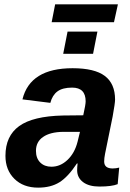

<svg xmlns="http://www.w3.org/2000/svg" viewBox="-20 -851 596 881"><path d="M436 5Q388 5 361 -15.5Q334 -36 334 -70Q334 -83 336 -101H333Q292 -39 252.5 -14.5Q213 10 155 10Q87 10 46 -30.5Q5 -71 5 -136Q5 -227 68 -272.5Q131 -318 269 -321L362 -322Q373 -371 373 -386Q373 -449 311 -449Q267 -449 243.5 -431.5Q220 -414 211 -379L83 -395Q118 -538 313 -538Q414 -538 461 -502.5Q508 -467 508 -394Q508 -378 497 -317L462 -145Q458 -125 458 -110Q458 -78 497 -78Q512 -78 527 -82L520 -6Q493 5 436 5ZM336 -201 347 -246H268Q210 -245 177.5 -222.5Q145 -200 145 -159Q145 -125 164.5 -105.5Q184 -86 216 -86Q257 -86 290 -117.5Q323 -149 336 -201ZM407 -604H270L290 -706H427ZM521 -831 503 -749H217L233 -831Z"/></svg>

Font: Libra Sans
Style: Bold Italic
Weight: 700
Italic angle: -12°
Foundry: Context Ltd
Version: Version 1.002